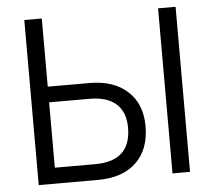

<svg xmlns="http://www.w3.org/2000/svg" viewBox="-50 -745 893 800"><g transform="rotate(-5 396.5 -345.0)"><path d="M80.1 -690.4H153.3V-405.3H328.1Q428.7 -405.3 486.8 -352.1Q544.9 -298.8 544.9 -206.1Q544.9 -108.4 487.8 -54.2Q430.7 0 328.1 0H80.1ZM153.3 -339.8V-66.4H322.3Q471.7 -66.4 471.7 -206.1Q471.7 -271.5 433.6 -305.7Q395.5 -339.8 322.3 -339.8ZM639.6 -690.4H712.9V0H639.6Z"/></g></svg>

Font: DINish
Style: Regular
Weight: 400
Designer: Bert Driehuis
Foundry: Playbeing
Version: Version 3.008; git-95204e4c-release